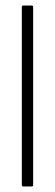

<svg xmlns="http://www.w3.org/2000/svg" viewBox="-20 -675 198 695"><path d="M64 0Q59 0 59 -6V-649Q59 -655 64 -655H95Q100 -655 100 -649V-6Q100 0 95 0Z"/></svg>

Font: Sofia Sans Extra Condensed Light
Style: Regular
Weight: 300
Designer: Botio Nikoltchev, Ani Petrova
Foundry: lettersoup
Version: Version 4.101